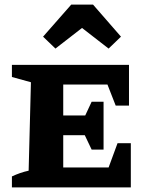

<svg xmlns="http://www.w3.org/2000/svg" viewBox="-20 -818 657 838"><path d="M493 -193H551V0H32V-48Q49 -56 67.5 -62.5Q86 -69 105 -73L115 -459L32 -482V-535H543V-357H485L449 -449H256V-314H352L380 -374H432V-165H380L350 -228H256V-87H454ZM386 -798 508 -658 454 -606 338 -696 222 -606 168 -658 291 -798Z"/></svg>

Font: Piazzolla SC
Style: Bold
Weight: 700
Designer: Juan Pablo del Peral
Foundry: Huerta Tipografica
Version: Version 1.330